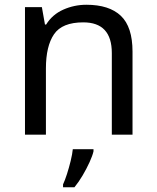

<svg xmlns="http://www.w3.org/2000/svg" viewBox="-20 -566 658 807"><path d="M343 -546Q439 -546 488 -499.5Q537 -453 537 -349V0H450V-343Q450 -472 330 -472Q241 -472 207 -422Q173 -372 173 -278V0H85V-536H156L169 -463H174Q200 -505 246 -525.5Q292 -546 343 -546ZM373 70Q369 88 356.5 115.5Q344 143 327.5 171Q311 199 293 221H245V209Q253 192 261.5 165.5Q270 139 277 110.5Q284 82 286 61H373Z"/></svg>

Font: Noto Sans Nag Mundari
Style: Regular
Weight: 400
Designer: Muthu Nedumaran
Version: Version 1.000; ttfautohint (v1.8.4.7-5d5b)